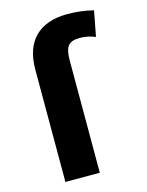

<svg xmlns="http://www.w3.org/2000/svg" viewBox="-113 -810 672 879"><g transform="rotate(-15 223.5 -370.0)"><path d="M86 0V-532Q86 -634 139.5 -687Q193 -740 293 -740Q357 -740 416 -725L393 -605Q357 -620 319 -620Q280 -620 264.5 -601Q249 -582 249 -532V0Z"/></g></svg>

Font: Mplus 1p ExtraBold
Style: Regular
Weight: 800
Version: Version 1.061